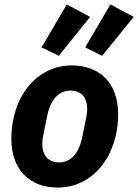

<svg xmlns="http://www.w3.org/2000/svg" viewBox="-20 -831 621 863"><path d="M385 -755 280 -811 167 -618 244 -580ZM581 -755 476 -811 363 -618 439 -580ZM240 12C396 12 511 -128 511 -318C511 -456 430 -537 302 -537C146 -537 31 -397 31 -207C31 -69 112 12 240 12ZM245 -101C196 -101 170 -134 170 -184C170 -197 172 -209 173 -215L192 -309C207 -384 244 -424 297 -424C346 -424 372 -391 372 -341C372 -328 370 -316 369 -310L350 -216C335 -141 298 -101 245 -101Z"/></svg>

Font: LVC Sans
Style: Bold Italic
Weight: 700
Italic angle: -11.31°
Designer: Mike Abbink, Paul van der Laan, Pieter van Rosmalen
Foundry: Bold Monday
Version: Version 3.0